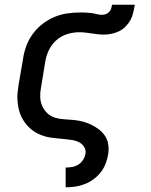

<svg xmlns="http://www.w3.org/2000/svg" viewBox="-20 -591 640 816"><path d="M259 205V121H260Q274 121 287.5 118.5Q301 116 313 108.5Q325 101 333 88.5Q341 76 343 63Q346 47 338 34Q330 21 317 14Q304 7 289 4.5Q274 2 258.5 0.5Q243 -1 227.5 -2.5Q212 -4 197 -6Q182 -8 167.5 -12.5Q153 -17 140 -23.5Q127 -30 115.5 -39Q104 -48 94.5 -59Q85 -70 77.5 -82.5Q70 -95 65 -109Q60 -123 57.5 -138Q55 -153 54 -168.5Q53 -184 55 -199.5Q57 -215 59 -231L78 -341Q82 -369 92 -396Q102 -423 119.5 -447Q137 -471 161 -489.5Q185 -508 211.5 -519Q238 -530 266 -534Q294 -538 322 -538Q333 -538 345 -537.5Q357 -537 368.5 -535.5Q380 -534 391 -531Q402 -528 414 -528Q422 -528 430 -531Q438 -534 444 -540.5Q450 -547 452.5 -555Q455 -563 456 -571H553Q550 -555 546.5 -538.5Q543 -522 535 -507Q527 -492 514.5 -479Q502 -466 486.5 -458.5Q471 -451 454.5 -447.5Q438 -444 422 -444Q408 -444 395 -445.5Q382 -447 369 -449Q356 -451 343 -452.5Q330 -454 317 -454Q291 -454 265.5 -446Q240 -438 219.5 -420Q199 -402 187.5 -377.5Q176 -353 172 -327L154 -217Q150 -197 151 -177Q152 -157 160 -139.5Q168 -122 182 -109Q196 -96 215 -90.5Q234 -85 254 -84Q274 -83 294 -81Q314 -79 333 -74Q352 -69 369 -60.5Q386 -52 401 -40.5Q416 -29 426.5 -13Q437 3 440 23Q443 43 440 63Q437 83 429.5 103Q422 123 409 140Q396 157 378.5 170Q361 183 341 191Q321 199 300.5 202Q280 205 260 205Z"/></svg>

Font: Iosevka Curly Medium Extended
Style: Italic
Weight: 500
Width: 7
Italic angle: -9°
Monospace: yes
Designer: Belleve Invis
Foundry: Belleve Invis
Version: Version 11.1.0; ttfautohint (v1.8.3)